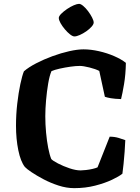

<svg xmlns="http://www.w3.org/2000/svg" viewBox="-20 -976 728 996"><path d="M365 0Q325 0 283.5 -13.5Q242 -27 206 -46Q170 -65 144 -82.5Q118 -100 109 -110Q87 -138 75 -196.5Q63 -255 63 -324Q63 -382 69.5 -438.5Q76 -495 85.5 -539.5Q95 -584 104 -606Q128 -627 167.5 -647.5Q207 -668 252 -684.5Q297 -701 339.5 -710.5Q382 -720 413 -720Q451 -720 493 -710.5Q535 -701 572 -685Q609 -669 633 -650Q632 -590 623.5 -539.5Q615 -489 608 -462Q575 -463 555 -466.5Q535 -470 524 -474L495 -608Q476 -618 444 -626Q412 -634 394 -634Q373 -634 345 -630Q317 -626 290 -620Q263 -614 247 -607Q237 -584 230 -543Q223 -502 219 -456.5Q215 -411 215 -373Q215 -331 219 -288Q223 -245 230 -209Q237 -173 246 -151Q254 -142 281 -128Q308 -114 340.5 -103Q373 -92 398 -92Q408 -92 426 -94Q444 -96 461 -100Q478 -104 486 -108L549 -267Q574 -267 595.5 -260.5Q617 -254 630 -249Q629 -221 626.5 -188.5Q624 -156 621 -126Q618 -96 615 -75Q598 -61 561 -43.5Q524 -26 473.5 -13Q423 0 365 0ZM366 -787Q357 -787 343.5 -797.5Q330 -808 316.5 -824Q303 -840 294 -856Q285 -872 285 -883Q285 -892 297.5 -904.5Q310 -917 327.5 -929Q345 -941 362.5 -948.5Q380 -956 390 -956Q399 -956 412 -945Q425 -934 437 -918Q449 -902 457.5 -885.5Q466 -869 466 -859Q466 -850 455 -837.5Q444 -825 427.5 -813.5Q411 -802 394 -794.5Q377 -787 366 -787Z"/></svg>

Font: Texturina
Style: Bold
Weight: 700
Designer: Guillermo Torres Carreño
Foundry: Omnibus-Type
Version: Version 1.002; ttfautohint (v1.8.3)